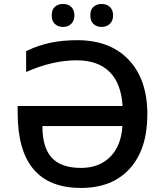

<svg xmlns="http://www.w3.org/2000/svg" viewBox="-20 -925 813 955"><path d="M67.9 0ZM361.8 -625Q241.2 -625 109.9 -566.9V-670.9Q173.3 -700.7 233.2 -712.9Q293 -725.1 363.8 -725.1Q528.3 -725.1 620.6 -627.2Q712.9 -529.3 712.9 -356Q712.9 -183.6 626 -86.9Q539.1 9.8 382.8 9.8Q67.9 9.8 67.9 -362.8V-397.9H589.8Q582.5 -511.2 524.4 -568.1Q466.3 -625 361.8 -625ZM382.8 -89.8Q472.7 -89.8 527.6 -144.3Q582.5 -198.7 588.9 -297.9H190.9Q190.9 -190.4 237.8 -140.1Q284.7 -89.8 382.8 -89.8ZM237.3 -848.1Q237.3 -878.4 253.7 -891.8Q270 -905.3 293.5 -905.3Q319.3 -905.3 334.7 -890.1Q350.1 -875 350.1 -848.1Q350.1 -822.3 334.5 -806.6Q318.8 -791 293.5 -791Q270 -791 253.7 -805.2Q237.3 -819.3 237.3 -848.1ZM429.2 -848.1Q429.2 -878.4 445.6 -891.8Q461.9 -905.3 485.4 -905.3Q511.2 -905.3 526.9 -890.1Q542.5 -875 542.5 -848.1Q542.5 -821.8 526.4 -806.4Q510.3 -791 485.4 -791Q461.9 -791 445.6 -805.2Q429.2 -819.3 429.2 -848.1Z"/></svg>

Font: Open Sans Semibold
Style: Regular
Weight: 600
Foundry: Ascender Corporation
Version: Version 1.10; ttfautohint (v1.5.65-e2d9)